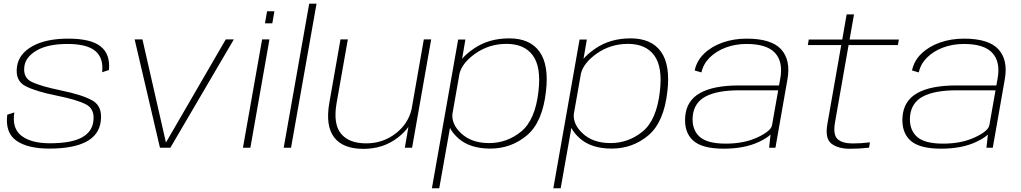

<svg xmlns="http://www.w3.org/2000/svg" viewBox="-20 -805 5564 1046"><path d="M248.5 4.5Q130.5 4.5 69 -38.8Q7.5 -82 19.5 -180L58 -192.5Q44.5 -104.5 97.8 -64.5Q151 -24.5 251.5 -24.5Q366.5 -24.5 424 -55Q481.5 -85.5 488.5 -144Q497.5 -210.5 449 -236Q400.5 -261.5 291.5 -283.5Q173.5 -307 117.8 -336.5Q62 -366 72.5 -441.5Q82 -511 155.8 -552.8Q229.5 -594.5 352 -594.5Q475 -594.5 528.2 -552.2Q581.5 -510 573.5 -423.5L536.5 -411.5Q545 -488 499.8 -526.8Q454.5 -565.5 347.5 -565.5Q241 -565.5 180 -530.2Q119 -495 112.5 -441.5Q105 -380.5 155.2 -357.5Q205.5 -334.5 309.5 -313Q433.5 -287.5 486.2 -255.8Q539 -224 529 -145Q520 -70 449.5 -32.8Q379 4.5 248.5 4.5Z M851.5 0 713.5 -590.5H756L884 -28.5L1210 -590.5H1254L908 0Z M1303.5 0 1408 -590.5H1448L1344 0ZM1435 -743.5H1475L1463.5 -678H1423.5Z M1525.5 0 1664.5 -785H1704.5L1565.5 0Z M2185.5 0 2205 -113.5Q2183 -83 2147.5 -55.5Q2068.5 6 1960 6Q1848 6 1800.2 -57Q1752.5 -120 1774 -244L1835 -590.5H1875L1814 -245Q1794 -131.5 1837 -77.8Q1880 -24 1975 -24Q2068 -24 2139 -80.5Q2203.5 -132 2222 -208.5L2289 -590.5H2329L2225 0Z M2333 220.5 2476 -589.5H2515.5L2497.5 -484.5Q2520 -512 2562 -540.5Q2643 -596 2754 -596Q2867.5 -596 2919.2 -523.5Q2971 -451 2954.5 -308.5Q2936 -139 2850.2 -67.2Q2764.5 4.5 2651 4.5Q2540.5 4.5 2477.5 -51Q2444.5 -80.5 2431.5 -108.5L2373 220.5ZM2444.5 -183Q2440.5 -127 2492 -79Q2548.5 -25.5 2644.5 -25.5Q2742 -25.5 2819 -88.2Q2896 -151 2913.5 -307.5Q2929 -439.5 2883 -502.8Q2837 -566 2739.5 -566Q2644 -566 2568.5 -512.5Q2498.5 -462.5 2483.5 -405Z M2994.5 220.5 3137.5 -589.5H3177L3159 -484.5Q3181.5 -512 3223.5 -540.5Q3304.5 -596 3415.5 -596Q3529 -596 3580.8 -523.5Q3632.5 -451 3616 -308.5Q3597.5 -139 3511.8 -67.2Q3426 4.5 3312.5 4.5Q3202 4.5 3139 -51Q3106 -80.5 3093 -108.5L3034.5 220.5ZM3106 -183Q3102 -127 3153.5 -79Q3210 -25.5 3306 -25.5Q3403.5 -25.5 3480.5 -88.2Q3557.5 -151 3575 -307.5Q3590.5 -439.5 3544.5 -502.8Q3498.5 -566 3401 -566Q3305.5 -566 3230 -512.5Q3160 -462.5 3145 -405Z M4170 0 4178 -72Q4157 -52 4114.5 -32Q4036.5 5 3922.5 5Q3803.5 5 3754.8 -40.5Q3706 -86 3713 -170.5Q3720 -256.5 3793.5 -298Q3867 -339.5 4006.5 -339.5H4224L4231 -378Q4247 -468.5 4202 -517Q4157 -565.5 4047 -565.5Q3986 -565.5 3933.5 -545.8Q3881 -526 3846 -491Q3811 -456 3801.5 -410.5L3764.5 -421Q3776 -475 3816.8 -513.8Q3857.5 -552.5 3917.5 -573.5Q3977.5 -594.5 4047.5 -594.5Q4183 -594.5 4235.8 -536Q4288.5 -477.5 4270 -373L4204.5 0ZM4186 -123 4219.5 -313H4006.5Q3888.5 -313 3825 -279.8Q3761.5 -246.5 3754 -173Q3747.5 -103 3788.5 -62.8Q3829.5 -22.5 3933.5 -22.5Q4034 -22.5 4107.2 -56.8Q4180.5 -91 4186 -123Z M4611.5 5.5Q4545.5 5.5 4509.5 -22.5Q4473.5 -50.5 4487.5 -129.5L4563 -559.5H4381L4386 -589.5H4568.5L4592.5 -726.5H4632.5L4608.5 -589.5H4877L4871.5 -559.5H4603L4529.5 -141Q4517 -71.5 4542.8 -47.5Q4568.5 -23.5 4626 -23.5Q4671 -23.5 4719.5 -29.5L4714.5 -0.5Q4662 5.5 4611.5 5.5Z M5354 0 5362 -72Q5341 -52 5298.5 -32Q5220.5 5 5106.5 5Q4987.5 5 4938.8 -40.5Q4890 -86 4897 -170.5Q4904 -256.5 4977.5 -298Q5051 -339.5 5190.5 -339.5H5408L5415 -378Q5431 -468.5 5386 -517Q5341 -565.5 5231 -565.5Q5170 -565.5 5117.5 -545.8Q5065 -526 5030 -491Q4995 -456 4985.5 -410.5L4948.5 -421Q4960 -475 5000.8 -513.8Q5041.5 -552.5 5101.5 -573.5Q5161.5 -594.5 5231.5 -594.5Q5367 -594.5 5419.8 -536Q5472.5 -477.5 5454 -373L5388.5 0ZM5370 -123 5403.5 -313H5190.5Q5072.5 -313 5009 -279.8Q4945.5 -246.5 4938 -173Q4931.5 -103 4972.5 -62.8Q5013.5 -22.5 5117.5 -22.5Q5218 -22.5 5291.2 -56.8Q5364.5 -91 5370 -123Z"/></svg>

Font: Anybody ExtraExpanded ExtraLight
Style: Italic
Weight: 200
Width: 8
Italic angle: -10°
Designer: Tyler Finck
Foundry: Etcetera Type Company
Version: Version 1.010; ttfautohint (v1.8.3) -l 8 -r 50 -G 200 -x 14 